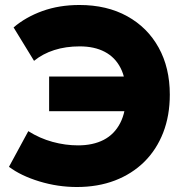

<svg xmlns="http://www.w3.org/2000/svg" viewBox="-20 -735 738 770"><path d="M288.5 15Q211.5 15 137.8 -7.5Q64 -30 16 -66L93.5 -209Q139.5 -180 190.8 -166Q242 -152 293 -152Q353 -152 396 -174.2Q439 -196.5 462.2 -241.8Q485.5 -287 485.5 -355.5Q485.5 -419.5 463.5 -462.5Q441.5 -505.5 400 -527.2Q358.5 -549 300 -549Q243.5 -549 197.5 -534.2Q151.5 -519.5 116.5 -491L34.5 -625Q83 -666.5 150.2 -690.8Q217.5 -715 298.5 -715Q408.5 -715 490 -670Q571.5 -625 616.2 -544.2Q661 -463.5 661 -355.5Q661 -271.5 634.5 -203.2Q608 -135 558.8 -86.2Q509.5 -37.5 441 -11.2Q372.5 15 288.5 15ZM177 -289V-428H535V-289Z"/></svg>

Font: Geologica Roman ExtraBold
Style: Regular
Weight: 800
Designer: Sindre Bremnes, Frode Helland
Foundry: Monokrom Skriftforlag AS
Version: Version 1.010;gftools[0.9.28]